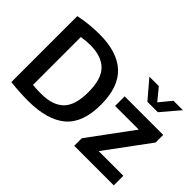

<svg xmlns="http://www.w3.org/2000/svg" viewBox="-130 -1132 1483 1483"><g transform="rotate(45 611.0 -390.5)"><path d="M266 7Q221.5 7 172.5 4.2Q123.5 1.5 73 -4.5V-725Q122 -735.5 180 -741.8Q238 -748 293 -748Q488 -748 587.2 -655.8Q686.5 -563.5 686.5 -370Q686.5 -172.5 581.5 -82.8Q476.5 7 266 7ZM299 -103Q424.5 -103 486.8 -164.5Q549 -226 549 -370.5Q549 -513.5 487 -576Q425 -638.5 301.5 -638.5Q279.5 -638.5 254.5 -636.2Q229.5 -634 206.5 -630V-107.5Q229 -105 251.2 -104Q273.5 -103 299 -103ZM764.5 0V-82.5L1028.5 -441H770V-545.5H1191V-462.5L927 -104.5H1196.5V0ZM923.5 -640 797.5 -788H900.5L980.5 -690.5L1060.5 -788H1163.5L1037.5 -640Z"/></g></svg>

Font: Encode Sans SmBold
Style: Regular
Weight: 600
Designer: Multiple Designers
Foundry: Impallari Type
Version: Version 3.002; ttfautohint (v1.8.3) -l 8 -r 50 -G 200 -x 14 